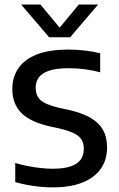

<svg xmlns="http://www.w3.org/2000/svg" viewBox="-20 -822 528 850"><path d="M213.5 7.5Q171.5 7.5 128 1.2Q84.5 -5 47.5 -16V-100.5Q75.5 -92 104.5 -86.5Q133.5 -81 161.2 -78Q189 -75 213.5 -75Q262.5 -75 293 -85.5Q323.5 -96 337.2 -115.5Q351 -135 351 -163Q351 -186.5 341.5 -203Q332 -219.5 308.2 -231.5Q284.5 -243.5 242 -253.5L206.5 -261Q116.5 -280.5 75.5 -321Q34.5 -361.5 34.5 -428.5Q34.5 -480 60.8 -519.2Q87 -558.5 142 -580.5Q197 -602.5 282.5 -602.5Q319.5 -602.5 356.5 -598.2Q393.5 -594 423.5 -586V-502Q390 -511 355 -515.5Q320 -520 284.5 -520Q230.5 -520 198.5 -509.5Q166.5 -499 152.2 -479.8Q138 -460.5 138 -434Q138 -398.5 159.5 -378.8Q181 -359 242 -344.5L277.5 -337Q340 -323.5 378.8 -301.5Q417.5 -279.5 435.8 -247Q454 -214.5 454 -169Q454 -115.5 427 -76Q400 -36.5 346.5 -14.5Q293 7.5 213.5 7.5ZM197.5 -657 73.5 -802H159L254 -687.5H234L329 -802H414.5L290.5 -657Z"/></svg>

Font: Encode Sans SC Condensed Thin Medium
Style: Regular
Weight: 500
Version: Version 3.002